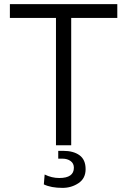

<svg xmlns="http://www.w3.org/2000/svg" viewBox="-20 -706 618 933"><path d="M550 -686V-619H326V0H252V-619H28V-686ZM268 159Q339 159 339 109Q339 88 323 76.5Q307 65 284 65H263V27H287Q337 27 366.5 48.5Q396 70 396 116Q396 161 361.5 184Q327 207 284 207Q228 207 193 190L197 142Q231 159 268 159Z"/></svg>

Font: Chivo Light
Style: Regular
Weight: 300
Designer: Hector Gatti
Foundry: Omnibus-Type
Version: Version 1.007